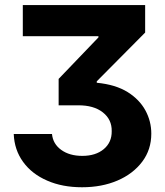

<svg xmlns="http://www.w3.org/2000/svg" viewBox="-20 -748 668 777"><path d="M35.6 -205.6H190.4Q194.3 -165.5 227.8 -141.4Q261.2 -117.2 313 -117.2Q367.2 -117.2 399.9 -144.5Q432.6 -171.9 432.1 -216.8Q433.1 -264.2 396.2 -293.2Q359.4 -322.3 295.4 -321.8H217.3V-428.7L378.4 -596.7V-601.6H72.3V-727.5H567.4V-616.2L371.6 -418.9V-413.1Q447.8 -405.8 497.1 -375Q544.4 -345.2 568.4 -301.3Q592.3 -257.3 592.3 -207Q592.3 -142.6 555.7 -93.8Q518.6 -44.4 455.3 -17.3Q392.1 9.8 312 9.8Q231.9 9.8 170.9 -17.1Q108.9 -43.9 73.5 -92.8Q38.1 -141.6 35.6 -205.6Z"/></svg>

Font: Inter Tight Stencil
Style: Bold
Weight: 700
Designer: Rasmus Andersson
Foundry: rsms
Version: Version 3.004;Glyphs 3.1.2 (3151)